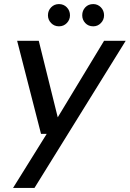

<svg xmlns="http://www.w3.org/2000/svg" viewBox="-20 -701 636 941"><path d="M44 220 209 -45H181L64 -501H170L263 -126L490 -501H596L149 220ZM269 -572Q246 -572 230.5 -588Q215 -604 215 -626Q215 -649 230.5 -665Q246 -681 269 -681Q292 -681 307.5 -665Q323 -649 323 -626Q323 -604 307.5 -588Q292 -572 269 -572ZM437 -572Q413 -572 398 -588Q383 -604 383 -626Q383 -649 398 -665Q413 -681 437 -681Q459 -681 474.5 -665Q490 -649 490 -626Q490 -604 474.5 -588Q459 -572 437 -572Z"/></svg>

Font: DM Sans 18pt Medium
Style: Italic
Weight: 500
Italic angle: -10°
Designer: Colophon Foundry, Jonny Pinhorn
Foundry: Colophon Foundry
Version: Version 4.004;gftools[0.9.30]